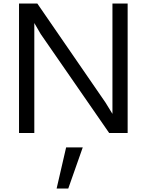

<svg xmlns="http://www.w3.org/2000/svg" viewBox="-20 -748 825 1080"><path d="M87 0V-728H190L573.5 -171L612.5 -107.5V-728H698V0H594L209 -556.5L173 -618.5V0ZM298.5 312.5 352 81H445.5L364 312.5Z"/></svg>

Font: Mooli
Style: Regular
Weight: 400
Designer: Vernon Adams
Foundry: Vernon Adams
Version: Version 1.000; ttfautohint (v1.8.4.7-5d5b);gftools[0.9.33]